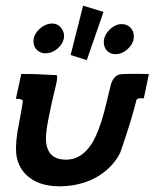

<svg xmlns="http://www.w3.org/2000/svg" viewBox="-20 -649 545 677"><path d="M387 -458Q369 -458 357.5 -470Q346 -482 346 -500Q346 -524 366 -544Q386 -564 409 -564Q428 -564 440 -551.5Q452 -539 452 -521Q452 -497 431.5 -477.5Q411 -458 387 -458ZM273 -629 345 -607 286 -437 229 -455ZM141 -461Q122 -461 110 -473Q98 -485 98 -503Q98 -527 119 -546.5Q140 -566 164 -566Q184 -566 196.5 -549.5Q209 -533 205 -513Q201 -493 182 -477Q163 -461 141 -461ZM505 -388 487 -302Q465 -305 461 -296Q443 -222 404 -111Q381 -64 333 -32Q275 6 194 8Q113 9 70 -35Q40 -67 37 -111Q34 -150 47 -214Q60 -282 60 -290Q62 -293 59.5 -295.5Q57 -298 52 -299Q47 -300 43 -300.5Q39 -301 36 -301L55 -388Q95 -389 180 -384Q184 -376 177 -348Q142 -205 142 -162Q142 -86 213 -86Q266 -86 302 -140Q327 -179 347 -253Q351 -270 359 -302Q367 -334 371 -351Q380 -380 400 -386Q413 -390 505 -388Z"/></svg>

Font: GFS Neohellenic Rg
Style: Bold Italic
Weight: 700
Italic angle: -12°
Designer: Designed by Takis Katsoulidis and George D. Matthiopoulos.
Foundry: Designed by Takis Katsoulidis and George D. Matthiopoulos.
Version: Version 1.0